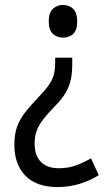

<svg xmlns="http://www.w3.org/2000/svg" viewBox="-20 -564 431 776"><path d="M272 -303Q272 -267 265.5 -239.5Q259 -212 244 -187Q229 -162 202 -135Q171 -103 153.5 -80Q136 -57 128 -34.5Q120 -12 120 17Q120 65 145.5 90.5Q171 116 217 116Q256 116 287 104.5Q318 93 348 76L379 144Q344 166 302 179Q260 192 212 192Q128 192 83 146.5Q38 101 38 21Q38 -23 50 -54.5Q62 -86 84 -113Q106 -140 138 -174Q164 -201 178.5 -222Q193 -243 198 -264Q203 -285 203 -313V-331H272ZM292 -478Q292 -442 276 -427Q260 -412 234 -412Q211 -412 194 -427Q177 -442 177 -478Q177 -513 194 -528.5Q211 -544 234 -544Q260 -544 276 -528Q292 -512 292 -478Z"/></svg>

Font: Noto Sans Display SemiCondensed
Style: Regular
Weight: 400
Width: 4
Version: Version 2.003